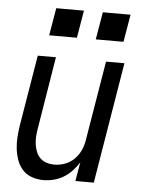

<svg xmlns="http://www.w3.org/2000/svg" viewBox="-53 -771 606 821"><g transform="rotate(5 250.0 -360.5)"><path d="M164 8Q138 8 114 -0.5Q90 -9 74 -27Q58 -45 50 -68Q42 -91 39 -116Q36 -141 38 -167Q40 -193 44 -219L94 -520H172L121 -208Q118 -191 117 -174Q116 -157 118.5 -140.5Q121 -124 127 -109Q133 -94 144.5 -83Q156 -72 172 -67Q188 -62 205 -62Q228 -62 251 -70.5Q274 -79 291.5 -97Q309 -115 318.5 -137.5Q328 -160 331 -183L387 -520H466L380 0H301L315 -82Q303 -62 286.5 -44.5Q270 -27 250 -15Q230 -3 207.5 2.5Q185 8 164 8ZM335 -611 355 -729H474L454 -611ZM135 -611 155 -729H274L254 -611Z"/></g></svg>

Font: Iosevka SS04
Style: Italic
Weight: 400
Italic angle: -9°
Monospace: yes
Designer: Belleve Invis
Foundry: Belleve Invis
Version: Version 19.0.0; ttfautohint (v1.8.4)